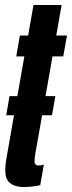

<svg xmlns="http://www.w3.org/2000/svg" viewBox="-20 -742 288 768"><path d="M5 -281 18 -357.5H49.5L77.5 -516.5H45L59.5 -600H92.5L114 -722H226.5L205 -600H248L233 -516.5H190L162 -357.5H201.5L188 -281H148.5L122 -131.5Q116 -97.5 119.5 -88.8Q123 -80 133.5 -80Q147 -80 155.5 -84L141 -1.5Q108.5 6 75.5 6Q32.5 6 13 -16.8Q-6.5 -39.5 6 -110L36 -281Z"/></svg>

Font: Anybody UltraCondensed SemiBold
Style: Italic
Weight: 600
Width: 1
Italic angle: -10°
Designer: Tyler Finck
Foundry: Etcetera Type Company
Version: Version 1.010; ttfautohint (v1.8.3) -l 8 -r 50 -G 200 -x 14 